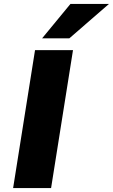

<svg xmlns="http://www.w3.org/2000/svg" viewBox="-20 -961 577 981"><path d="M47 0 159 -705H353L241 0ZM195 -765 340 -941H537L334 -765Z"/></svg>

Font: Nunito Sans 6pt Black
Style: Italic
Weight: 900
Italic angle: -9°
Version: Version 3.101;gftools[0.9.27]